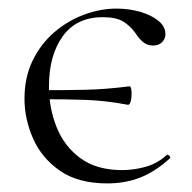

<svg xmlns="http://www.w3.org/2000/svg" viewBox="-20 -415 447 447"><path d="M278 -171Q225 -181 178 -182.5Q131 -184 82 -184V-205Q131 -205 178.5 -206Q226 -207 281 -214Q285 -215 286 -204Q287 -193 285 -182Q283 -171 278 -171ZM230 12Q162 12 119.5 -17.5Q77 -47 57 -92.5Q37 -138 37 -185Q37 -235 56 -274Q75 -313 106.5 -340Q138 -367 176 -381Q214 -395 251 -395Q279 -395 304.5 -388Q330 -381 347 -368Q364 -355 365 -338Q366 -326 358 -317.5Q350 -309 336 -309Q322 -309 312 -318Q302 -327 296 -337Q284 -354 267.5 -364.5Q251 -375 219 -375Q158 -375 126 -330.5Q94 -286 94 -214Q94 -163 112 -118.5Q130 -74 167.5 -46.5Q205 -19 265 -19Q291 -19 318.5 -26.5Q346 -34 368 -54Q371 -56 374.5 -52Q378 -48 375 -46Q341 -15 306 -1.5Q271 12 230 12Z"/></svg>

Font: Cormorant Light
Style: Regular
Weight: 300
Designer: Christian Thalmann (Catharsis Fonts)
Foundry: Catharsis Fonts
Version: Version 4.000